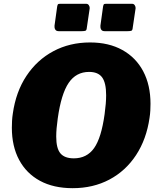

<svg xmlns="http://www.w3.org/2000/svg" viewBox="-20 -974 820 1004"><path d="M360 10Q260 10 189 -28.5Q118 -67 80 -138Q42 -209 42 -306Q42 -323 43 -342Q44 -361 47 -380Q63 -494 118.5 -577.5Q174 -661 259.5 -706.5Q345 -752 451 -752Q549 -752 620 -712.5Q691 -673 729 -601Q767 -529 767 -431Q767 -414 766 -395.5Q765 -377 762 -358Q746 -246 691.5 -163Q637 -80 552 -35Q467 10 360 10ZM366 -146Q434 -146 472 -199.5Q510 -253 527 -377Q531 -406 533 -430.5Q535 -455 535 -476Q535 -541 514 -569.5Q493 -598 446 -598Q378 -598 339 -540.5Q300 -483 282 -355Q278 -327 276 -303.5Q274 -280 274 -260Q274 -198 296 -172Q318 -146 366 -146ZM434 -829Q433 -816 427.5 -813.5Q422 -811 407 -811H287Q274 -811 269 -819.5Q264 -828 265 -839L279 -940Q281 -950 283.5 -952Q286 -954 293 -954H432Q440 -954 445 -946Q450 -938 449 -930ZM674 -829Q673 -816 667.5 -813.5Q662 -811 647 -811H527Q514 -811 509 -819.5Q504 -828 505 -839L519 -940Q521 -950 523.5 -952Q526 -954 533 -954H672Q680 -954 685 -946Q690 -938 689 -930Z"/></svg>

Font: Libre Franklin Thin Black
Style: Italic
Weight: 900
Italic angle: -8°
Version: Version 2.000